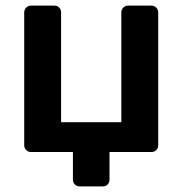

<svg xmlns="http://www.w3.org/2000/svg" viewBox="-20 -540 651 682"><path d="M263 122Q252 122 245.5 115Q239 108 239 98V0H90Q80 0 73 -7Q66 -14 66 -24V-496Q66 -506 73 -513Q80 -520 90 -520H173Q184 -520 190.5 -513Q197 -506 197 -496V-106H411V-496Q411 -506 418 -513Q425 -520 435 -520H518Q528 -520 535 -513Q542 -506 542 -496V-24Q542 -14 535 -7Q528 0 518 0H369V98Q369 108 362.5 115Q356 122 345 122Z"/></svg>

Font: Rubik Medium
Style: Regular
Weight: 500
Designer: Hubert and Fischer
Foundry: Hubert and Fischer
Version: Version 2.300; ttfautohint (v1.8.4.7-5d5b);gftools[0.9.30]